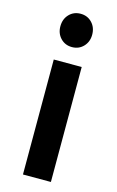

<svg xmlns="http://www.w3.org/2000/svg" viewBox="-119 -814 528 863"><g transform="rotate(15 145.5 -382.5)"><path d="M219 -687Q219 -654 198 -632Q177 -610 145 -610Q113 -610 92 -632Q71 -654 71 -687Q71 -721 92 -743Q113 -765 145 -765Q177 -765 198 -743Q219 -721 219 -687ZM81 -535H211V0H81Z"/></g></svg>

Font: TypoPRO Montserrat Alternates
Style: Regular
Weight: 500
Designer: Julieta Ulanovsky
Foundry: Julieta Ulanovsky
Version: Version 6.001